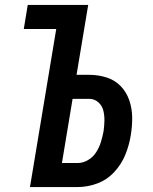

<svg xmlns="http://www.w3.org/2000/svg" viewBox="-20 -755 616 775"><path d="M101 0H294Q333 0 372.5 -14.5Q412 -29 441.5 -61Q471 -93 486.5 -132Q502 -171 508 -210Q514 -246 513.5 -282Q513 -318 501.5 -351Q490 -384 466.5 -408Q443 -432 409.5 -442.5Q376 -453 340 -453H289L336 -735H92L76 -638H207ZM230 -97 273 -356H340Q361 -356 376.5 -342.5Q392 -329 397 -309Q402 -289 401.5 -267.5Q401 -246 398 -225Q394 -204 387.5 -182.5Q381 -161 368.5 -141Q356 -121 335.5 -109Q315 -97 294 -97Z"/></svg>

Font: Iosevka Sparkle Semibold
Style: Italic
Weight: 600
Italic angle: -9°
Designer: Belleve Invis
Foundry: Belleve Invis
Version: Version 4.5.0; ttfautohint (v1.8.3)